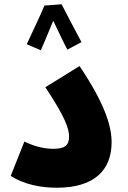

<svg xmlns="http://www.w3.org/2000/svg" viewBox="-20 -873 597 898"><path d="M188 -847C171 -805 117 -693 105 -666L171 -638C178 -653 207 -722 229 -776C251 -731 280 -668 295 -641L361 -676C338 -718 289 -813 268 -853ZM30 -50C94 -10 170 5 246 5C423 5 502 -79 502 -208C502 -288 465 -396 352 -564L192 -465C284 -327 303 -272 303 -234C303 -192 282 -177 229 -177C180 -177 133 -192 94 -211Z"/></svg>

Font: Noto Sans Arabic UI Bk
Style: Regular
Weight: 900
Designer: Monotype Design Team, Nadine Chahine and Nizar Qandah
Foundry: Monotype Imaging Inc.
Version: Version 2.010